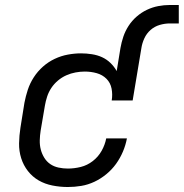

<svg xmlns="http://www.w3.org/2000/svg" viewBox="-20 -742 737 770"><path d="M252 8Q221 8 190.5 2Q160 -4 135 -18.5Q110 -33 92 -56Q74 -79 65 -107.5Q56 -136 56.5 -167Q57 -198 62 -230L78 -330Q83 -356 91.5 -382Q100 -408 115.5 -432Q131 -456 152.5 -475Q174 -494 199.5 -506Q225 -518 252 -523Q279 -528 305 -528Q327 -528 349 -524.5Q371 -521 389.5 -512.5Q408 -504 423 -489.5Q438 -475 448 -457L463 -549Q467 -572 474.5 -594.5Q482 -617 495.5 -638Q509 -659 528 -675.5Q547 -692 569 -702.5Q591 -713 614.5 -717.5Q638 -722 661 -722H697V-648H661Q641 -648 620.5 -642Q600 -636 584 -622Q568 -608 559 -588.5Q550 -569 547 -549L512 -339H428Q432 -363 427.5 -386.5Q423 -410 407 -426Q391 -442 368 -448.5Q345 -455 320 -455Q302 -455 283 -451.5Q264 -448 246 -440Q228 -432 212.5 -419Q197 -406 186 -389.5Q175 -373 169 -354.5Q163 -336 160 -318L143 -218Q140 -199 139.5 -179.5Q139 -160 143.5 -142.5Q148 -125 157.5 -109.5Q167 -94 181.5 -84Q196 -74 214.5 -70Q233 -66 252 -66Q278 -66 304 -72.5Q330 -79 352 -96Q374 -113 387.5 -137Q401 -161 406 -187H489Q484 -160 473 -134Q462 -108 445.5 -85Q429 -62 406.5 -43.5Q384 -25 358.5 -13Q333 -1 306 3.5Q279 8 252 8Z"/></svg>

Font: Iosevka SS04 Extended Oblique
Style: Regular
Weight: 400
Width: 7
Italic angle: -9°
Monospace: yes
Designer: Belleve Invis
Foundry: Belleve Invis
Version: Version 19.0.0; ttfautohint (v1.8.4)